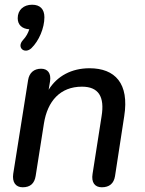

<svg xmlns="http://www.w3.org/2000/svg" viewBox="-20 -786 614 813"><path d="M113 -582C145 -613 168 -667 168 -713C168 -747 150 -766 116 -766C80 -766 55 -744 55 -709C55 -682 72 -664 104 -662C99 -646 91 -631 77 -616C49 -585 84 -555 113 -582ZM76 7C108 7 126 -9 131 -41L166 -263C181 -358 235 -419 327 -419C397 -419 424 -377 410 -293L372 -50C366 -14 381 7 411 7C443 7 462 -9 467 -40L506 -294C528 -433 467 -497 359 -497C283 -497 222 -464 186 -406L192 -442C197 -476 182 -495 154 -495C124 -495 104 -478 99 -447L36 -50C31 -15 46 7 76 7Z"/></svg>

Font: SN Pro Medium
Style: Italic
Weight: 400
Italic angle: -9°
Designer: Tobias Whetton
Foundry: Supernotes
Version: Version 1.001;Glyphs 3.2 (3249)